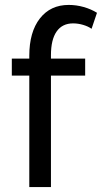

<svg xmlns="http://www.w3.org/2000/svg" viewBox="-20 -760 414 780"><path d="M99 0V-453H28V-522H99V-533Q99 -630 142 -685Q185 -740 259 -740Q290 -740 320 -731.5Q350 -723 374 -708L352 -643Q338 -653 317.5 -659Q297 -665 277 -665Q233 -665 210 -632Q187 -599 187 -536V-522H326V-453H187V0Z"/></svg>

Font: Boldmen Medium
Style: Regular
Weight: 400
Designer: Matt McInerney, Pablo Impallari, Rodrigo Fuenzalida
Foundry: LIVING CONCEPT
Version: Version 1.000